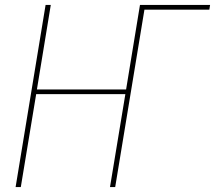

<svg xmlns="http://www.w3.org/2000/svg" viewBox="-20 -755 868 775"><path d="M43 0 164 -735H185L129 -394H489L545 -735H828L825 -716H563L445 0H424L486 -375H126L64 0Z"/></svg>

Font: Iosevka Aile Thin
Style: Italic
Weight: 100
Italic angle: -9°
Designer: Belleve Invis
Foundry: Belleve Invis
Version: Version 31.1.0; ttfautohint (v1.8.4)